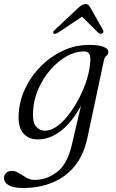

<svg xmlns="http://www.w3.org/2000/svg" viewBox="-61 -688 578 960"><path d="M375.5 3.5Q357 89 311.2 144Q265.5 199 199.5 225.5Q133.5 252 54.5 252Q5 252 -18 238Q-41 224 -41 202Q-41 187 -30.2 176.8Q-19.5 166.5 -2 166.5Q16.5 166.5 34.2 177.8Q52 189 71 200.2Q90 211.5 112 211.5Q172.5 211.5 224 172.2Q275.5 133 297.5 38.5L344 -159.5Q300.5 -78.5 245 -34.8Q189.5 9 127.5 9Q81.5 9 54.8 -22Q28 -53 32.5 -122Q37 -187.5 66.5 -248.8Q96 -310 144.8 -358.5Q193.5 -407 255.2 -435.2Q317 -463.5 385.5 -463.5Q433.5 -463.5 457.5 -453.5Q481.5 -443.5 480.5 -428.5Q480 -414.5 471 -408.5Q462 -402.5 459 -388.5ZM104.5 -135Q100.5 -77.5 118.8 -56Q137 -34.5 164 -34.5Q193.5 -34.5 224.5 -57Q255.5 -79.5 284.5 -117.5Q313.5 -155.5 337 -201.8Q360.5 -248 375 -296.5Q389.5 -345 390.5 -387.5Q393.5 -431 358.5 -431Q316 -431 272.5 -406.8Q229 -382.5 192.2 -340.5Q155.5 -298.5 131.8 -245.5Q108 -192.5 104.5 -135ZM227 -523.5Q213 -515.5 206.5 -521Q200.5 -527.5 212.5 -538L333.5 -651.5Q352.5 -668 367 -668Q381 -668 390 -651.5L454 -538Q460 -527 450 -521Q441 -515.5 431 -523.5L349.5 -604.5Z"/></svg>

Font: Fraunces 9pt Light
Style: Italic
Weight: 300
Italic angle: -16°
Version: Version 1.000;[0bf87f6ff]